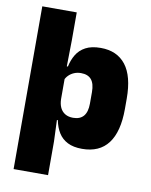

<svg xmlns="http://www.w3.org/2000/svg" viewBox="-91 -727 758 966"><g transform="rotate(10 288.0 -244.0)"><path d="M367 12Q322.5 12 293 -3Q263.5 -18 246.5 -45.2Q229.5 -72.5 222.5 -109H180L220 -216.5Q220.5 -191 229.2 -172.5Q238 -154 254.8 -144Q271.5 -134 295.5 -134Q331 -134 349 -155.2Q367 -176.5 367 -219V-278Q367 -321 349.5 -341.8Q332 -362.5 296.5 -362.5Q277.5 -362.5 261.5 -355.8Q245.5 -349 234 -337.5Q222.5 -326 217 -311.5L180 -383.5H225.5Q232.5 -417.5 249 -445Q265.5 -472.5 295.5 -488.5Q325.5 -504.5 372.5 -504.5Q456 -504.5 500.5 -447.5Q545 -390.5 545 -275.5V-223Q545 -106.5 500.2 -47.2Q455.5 12 367 12ZM46 172V-659.5H222V-516L219.5 -361.5L220 -340V-158L217 -128.5L222 0V172Z"/></g></svg>

Font: Anek Telugu ExtraBold
Style: Regular
Weight: 800
Designer: Omkar Bhoir (Telugu), Yesha Goshar (Latin)
Foundry: Ek Type
Version: Version 1.003